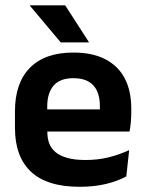

<svg xmlns="http://www.w3.org/2000/svg" viewBox="-20 -706 559 738"><path d="M286.5 12Q160.5 12 99 -46Q37.5 -104 37.5 -214V-278Q37.5 -387 95 -445.5Q152.5 -504 262 -504Q336 -504 385.5 -478Q435 -452 459.8 -404.2Q484.5 -356.5 484.5 -290V-272.5Q484.5 -254.5 482.8 -235.8Q481 -217 478 -200.5H362Q363.5 -228 363.8 -252.8Q364 -277.5 364 -297.5Q364 -332 353 -356.2Q342 -380.5 319.5 -393Q297 -405.5 262 -405.5Q210.5 -405.5 186 -377Q161.5 -348.5 161.5 -296V-250.5L162 -236V-197.5Q162 -174.5 169.2 -155Q176.5 -135.5 193.5 -121.2Q210.5 -107 238.8 -99Q267 -91 309.5 -91Q355.5 -91 397.2 -101.2Q439 -111.5 476.5 -129L465.5 -28Q432 -9.5 386.8 1.2Q341.5 12 286.5 12ZM105.5 -200.5V-285.5H452V-200.5ZM230.5 -685.5 321.5 -544.5V-543H213.5L95 -684V-685.5Z"/></svg>

Font: Anek Latin Medium SemiBold
Style: Regular
Weight: 600
Version: Version 1.003